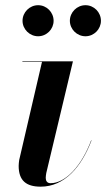

<svg xmlns="http://www.w3.org/2000/svg" viewBox="-20 -690 398 720"><path d="M242 -612C242 -580.5 268.5 -554 300.5 -554C332.5 -554 358.5 -580.5 358.5 -612C358.5 -644 332.5 -670.5 300.5 -670.5C268.5 -670.5 242 -644 242 -612ZM64.5 -612C64.5 -580.5 91 -554 123 -554C155 -554 181 -580.5 181 -612C181 -644 155 -670.5 123 -670.5C91 -670.5 64.5 -644 64.5 -612ZM323 -163 322 -164C286.5 -69 226.5 -3 169.5 -3C156.5 -3 151.5 -12 151.5 -23C151.5 -28 152.5 -35 153.5 -41L253.5 -460H64V-458H137.5L52 -90C51 -84 50 -73 50 -68C50 -13 78 10 132.5 10C221 10 285 -63 323 -163Z"/></svg>

Font: Bodoni* 96pt Medium
Style: Italic
Weight: 500
Italic angle: -13°
Version: Version 2.3